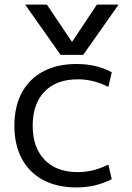

<svg xmlns="http://www.w3.org/2000/svg" viewBox="-20 -810 577 840"><path d="M90 -790H185L294 -628H296L404 -790H499L344 -570H245ZM315 10Q230 10 169 -22.5Q108 -55 75.5 -115.5Q43 -176 43 -260Q43 -344 75.5 -404.5Q108 -465 169 -497.5Q230 -530 315 -530Q357 -530 395 -521.5Q433 -513 469 -494L454 -430Q420 -447 387 -455Q354 -463 320 -463Q227 -463 175 -409.5Q123 -356 123 -260Q123 -165 175 -111Q227 -57 320 -57Q354 -57 387 -65Q420 -73 454 -90L469 -26Q433 -8 395 1Q357 10 315 10Z"/></svg>

Font: M PLUS 2
Style: Regular
Weight: 400
Designer: Coji Morishita
Foundry: UNDERFOREST DESIGN
Version: Version 1.001